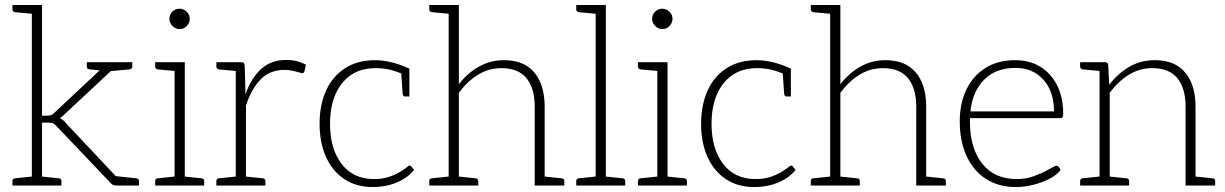

<svg xmlns="http://www.w3.org/2000/svg" viewBox="-20 -746 4924 772"><path d="M108 0V-726H149V-281H172Q179 -281 185 -283Q191 -285 198 -292L404 -485Q410 -490 415 -493Q420 -496 429 -496H464L239 -286Q235 -282 230.5 -278Q226 -274 221 -271Q235 -264 245 -251L481 0H446Q439 0 434.5 -2.5Q430 -5 425 -10L208 -238Q200 -247 193 -250Q186 -253 171 -253H149V0ZM406 -458 404 -473 411 -496H470L425 -460ZM448 0 416 -42 453 -37ZM30 0V-18Q30 -23 33 -26Q36 -29 40 -29L116 -37L121 0ZM136 0 140 -37 217 -29Q221 -29 224 -26Q227 -23 227 -18V0ZM121 -726 116 -690 40 -697Q36 -698 33 -700.5Q30 -703 30 -708V-726ZM512 -496V-478Q512 -473 508.5 -470.5Q505 -468 501 -467L425 -460L420 -496ZM421 -496 416 -460 340 -467Q335 -468 332 -470.5Q329 -473 329 -478V-496ZM448 0 453 -37 529 -29Q533 -29 536 -26Q539 -23 539 -18V0Z M682 0V-496H723V0ZM604 0V-18Q604 -23 607 -26Q610 -29 614 -29L690 -37L695 0ZM710 0 714 -37 791 -29Q795 -29 798 -26Q801 -23 801 -18V0ZM695 -496 690 -460 614 -467Q610 -468 607 -470.5Q604 -473 604 -478V-496ZM702 -629Q686 -629 673.5 -641.5Q661 -654 661 -670Q661 -687 673 -699Q685 -711 701 -711Q718 -711 730.5 -699Q743 -687 743 -670Q743 -654 731 -641.5Q719 -629 702 -629Z M928 0V-496H949Q957 -496 960 -493Q963 -490 964 -482L967 -367Q990 -432 1030 -468.5Q1070 -505 1131 -505Q1154 -505 1173.5 -500Q1193 -495 1210 -486L1204 -459Q1203 -455 1200 -453Q1197 -451 1193 -452Q1185 -454 1165 -459.5Q1145 -465 1124 -465Q1066 -465 1029 -428Q992 -391 969 -322V0ZM956 0 960 -37 1037 -29Q1041 -29 1044 -26Q1047 -23 1047 -18V0ZM850 0V-18Q850 -23 853 -26Q856 -29 860 -29L936 -37L941 0ZM941 -496 936 -460 860 -467Q856 -468 853 -470.5Q850 -473 850 -478V-496Z M1478 6Q1413 6 1365 -25.5Q1317 -57 1291 -114.5Q1265 -172 1265 -248Q1265 -324 1291 -381.5Q1317 -439 1367 -471.5Q1417 -504 1489 -504Q1521 -504 1556.5 -495Q1592 -486 1626 -470V-446L1601 -447Q1575 -459 1548.5 -465.5Q1522 -472 1491 -472Q1431 -472 1390.5 -444Q1350 -416 1328.5 -366Q1307 -316 1307 -248Q1307 -148 1353.5 -87Q1400 -26 1484 -26Q1517 -26 1543 -34.5Q1569 -43 1589.5 -55.5Q1610 -68 1623 -79Q1626 -81 1629.5 -80Q1633 -79 1634 -76L1645 -63Q1621 -32 1577 -13Q1533 6 1478 6ZM1593 -455 1626 -446V-358H1609Q1604 -358 1601.5 -361.5Q1599 -365 1599 -369Z M1784 0V-726H1825V-407Q1858 -451 1904.5 -477.5Q1951 -504 2005 -504Q2061 -504 2097 -481.5Q2133 -459 2151.5 -417Q2170 -375 2170 -317V0H2130V-317Q2130 -391 2097 -431.5Q2064 -472 1996 -472Q1945 -472 1902 -445.5Q1859 -419 1825 -373V0ZM2157 0 2162 -37 2238 -29Q2243 -29 2246 -26Q2249 -23 2249 -18V0ZM1706 0V-18Q1706 -23 1709 -26Q1712 -29 1716 -29L1792 -37L1797 0ZM1797 -726 1792 -690 1716 -697Q1712 -698 1709 -700.5Q1706 -703 1706 -708V-726ZM1812 0 1816 -37 1893 -29Q1897 -29 1900 -26Q1903 -23 1903 -18V0Z M2375 0V-726H2416V0ZM2297 0V-18Q2297 -23 2300 -26Q2303 -29 2307 -29L2383 -37L2388 0ZM2403 0 2407 -37 2484 -29Q2488 -29 2491 -26Q2494 -23 2494 -18V0ZM2388 -726 2383 -690 2307 -697Q2303 -698 2300 -700.5Q2297 -703 2297 -708V-726Z M2623 0V-496H2664V0ZM2545 0V-18Q2545 -23 2548 -26Q2551 -29 2555 -29L2631 -37L2636 0ZM2651 0 2655 -37 2732 -29Q2736 -29 2739 -26Q2742 -23 2742 -18V0ZM2636 -496 2631 -460 2555 -467Q2551 -468 2548 -470.5Q2545 -473 2545 -478V-496ZM2643 -629Q2627 -629 2614.5 -641.5Q2602 -654 2602 -670Q2602 -687 2614 -699Q2626 -711 2642 -711Q2659 -711 2671.5 -699Q2684 -687 2684 -670Q2684 -654 2672 -641.5Q2660 -629 2643 -629Z M3012 6Q2947 6 2899 -25.5Q2851 -57 2825 -114.5Q2799 -172 2799 -248Q2799 -324 2825 -381.5Q2851 -439 2901 -471.5Q2951 -504 3023 -504Q3055 -504 3090.5 -495Q3126 -486 3160 -470V-446L3135 -447Q3109 -459 3082.5 -465.5Q3056 -472 3025 -472Q2965 -472 2924.5 -444Q2884 -416 2862.5 -366Q2841 -316 2841 -248Q2841 -148 2887.5 -87Q2934 -26 3018 -26Q3051 -26 3077 -34.5Q3103 -43 3123.5 -55.5Q3144 -68 3157 -79Q3160 -81 3163.5 -80Q3167 -79 3168 -76L3179 -63Q3155 -32 3111 -13Q3067 6 3012 6ZM3127 -455 3160 -446V-358H3143Q3138 -358 3135.5 -361.5Q3133 -365 3133 -369Z M3318 0V-726H3359V-407Q3392 -451 3438.5 -477.5Q3485 -504 3539 -504Q3595 -504 3631 -481.5Q3667 -459 3685.5 -417Q3704 -375 3704 -317V0H3664V-317Q3664 -391 3631 -431.5Q3598 -472 3530 -472Q3479 -472 3436 -445.5Q3393 -419 3359 -373V0ZM3691 0 3696 -37 3772 -29Q3777 -29 3780 -26Q3783 -23 3783 -18V0ZM3240 0V-18Q3240 -23 3243 -26Q3246 -29 3250 -29L3326 -37L3331 0ZM3331 -726 3326 -690 3250 -697Q3246 -698 3243 -700.5Q3240 -703 3240 -708V-726ZM3346 0 3350 -37 3427 -29Q3431 -29 3434 -26Q3437 -23 3437 -18V0Z M4065 6Q3995 6 3944.5 -26.5Q3894 -59 3866.5 -118.5Q3839 -178 3839 -258Q3839 -330 3865.5 -385.5Q3892 -441 3942 -472.5Q3992 -504 4062 -504Q4120 -504 4163 -477.5Q4206 -451 4230.5 -403Q4255 -355 4255 -287Q4255 -278 4252.5 -274.5Q4250 -271 4243 -271H3880Q3880 -266 3880 -261.5Q3880 -257 3880 -249Q3882 -146 3931 -86Q3980 -26 4068 -26Q4105 -26 4136.5 -37.5Q4168 -49 4191.5 -62Q4215 -75 4224 -79Q4231 -81 4236 -76L4245 -63Q4230 -43 4200.5 -27.5Q4171 -12 4135 -3Q4099 6 4065 6ZM3882 -298H4218Q4218 -378 4175.5 -425.5Q4133 -473 4063 -473Q3984 -473 3937 -425.5Q3890 -378 3882 -298Z M4401 0V-496H4423Q4435 -496 4436 -484L4440 -405Q4474 -450 4520 -477Q4566 -504 4622 -504Q4678 -504 4714 -481.5Q4750 -459 4768.5 -417Q4787 -375 4787 -317V0H4747V-317Q4747 -391 4714 -431.5Q4681 -472 4613 -472Q4562 -472 4519 -445.5Q4476 -419 4442 -373V0ZM4323 0V-18Q4323 -23 4326 -26Q4329 -29 4333 -29L4409 -37L4414 0ZM4429 0 4433 -37 4510 -29Q4514 -29 4517 -26Q4520 -23 4520 -18V0ZM4774 0 4779 -37 4855 -29Q4860 -29 4863 -26Q4866 -23 4866 -18V0ZM4414 -496 4409 -460 4333 -467Q4329 -468 4326 -470.5Q4323 -473 4323 -478V-496Z"/></svg>

Font: Aleo ExtraLight
Style: Regular
Weight: 250
Designer: Alessio Laiso
Foundry: Alessio Laiso
Version: Version 2.001;gftools[0.9.29]